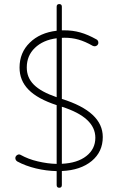

<svg xmlns="http://www.w3.org/2000/svg" viewBox="-20 -823 588 935"><path d="M456.5 -606.4C461.9 -614.7 458.5 -626.5 450.2 -630.9C393.6 -662.6 348.1 -675.3 293 -675.3H281.2V-790.5C281.2 -798.8 276.9 -803.2 268.6 -803.2C260.3 -803.2 255.9 -798.8 255.9 -790.5V-673.3C201.7 -667 157.7 -647.5 125 -615.2C91.8 -583 75.2 -542.5 75.2 -494.1C75.2 -409.7 132.3 -351.6 255.9 -311V-24.9C226.1 -25.4 195.3 -29.8 164.1 -37.1C132.3 -44.4 105 -55.2 81.1 -68.4C72.8 -73.7 62 -70.3 56.6 -61C52.2 -53.2 55.2 -42.5 63.5 -37.1C117.7 -7.3 189.5 8.8 255.9 10.3V78.1C255.9 86.9 260.3 91.3 268.6 91.3C276.9 91.3 281.2 86.9 281.2 78.1V9.8C342.3 7.3 390.6 -9.3 426.8 -39.1C462.4 -68.8 480.5 -107.4 480.5 -155.8C480.5 -238.3 414.1 -299.8 281.2 -341.3V-638.7C285.2 -639.2 289.1 -639.2 293.5 -639.2C342.3 -639.2 381.3 -628.4 432.1 -599.6C440.4 -595.2 452.1 -598.1 456.5 -606.4ZM110.4 -494.6C110.4 -532.7 123.5 -564.5 149.9 -589.8C176.3 -615.2 211.4 -630.9 255.9 -636.7V-349.6C153.8 -384.8 110.4 -428.7 110.4 -494.6ZM444.3 -152.3C444.3 -115.7 429.7 -85.9 400.4 -63C371.1 -40 331.5 -27.8 281.2 -25.4V-303.2C390.1 -268.6 444.3 -218.3 444.3 -152.3Z"/></svg>

Font: Mikhak ExtraLight
Style: Regular
Weight: 200
Designer: Amin Abedi
Version: Version 3.2